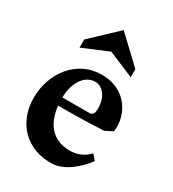

<svg xmlns="http://www.w3.org/2000/svg" viewBox="-179 -820 838 931"><g transform="rotate(30 240.0 -354.5)"><path d="M380.4 -541 236.8 -601.1 93.8 -541V-586.4L236.8 -721.7L380.4 -585.9ZM129.4 -290 299.8 -290.5Q310.1 -294.9 314.7 -303Q319.3 -311 319.3 -331.1Q319.3 -355 313.2 -374.3Q307.1 -393.6 296.6 -407.2Q286.1 -420.9 272.5 -428.5Q258.8 -436 243.7 -436Q224.6 -436 206.5 -426.8Q188.5 -417.5 174.3 -398.7Q160.2 -379.9 151.4 -351.6Q142.6 -323.2 142.6 -285.2Q142.6 -233.9 154.1 -196.3Q165.5 -158.7 186.3 -133.8Q207 -108.9 236.6 -96.7Q266.1 -84.5 302.2 -84.5Q334 -84.5 361.6 -96.9Q389.2 -109.4 407.7 -130.4L433.1 -101.6Q419.9 -83 401.1 -63.5Q382.3 -43.9 360.1 -27.3Q337.9 -10.7 313 0.2Q288.1 11.2 262.2 12.7Q208 15.1 163.8 -1.5Q119.6 -18.1 88.4 -49.3Q57.1 -80.6 40 -124.3Q22.9 -168 22.9 -219.7Q22.9 -271.5 39.3 -318.8Q55.7 -366.2 85.7 -402.3Q115.7 -438.5 158.9 -460Q202.1 -481.4 255.4 -481.4Q291.5 -481.4 320.3 -471.9Q349.1 -462.4 370.8 -446.3Q392.6 -430.2 407.7 -409.2Q422.9 -388.2 431.4 -365Q439.9 -341.8 442.4 -318.4Q444.8 -294.9 441.4 -273.9Q438 -271.5 432.1 -268.3Q426.3 -265.1 419.9 -262Q413.6 -258.8 407.7 -256.1Q401.9 -253.4 397.9 -251.5Q361.3 -249.5 319.8 -248Q278.3 -246.6 240.2 -246.1Q202.1 -245.6 171.9 -245.6Q141.6 -245.6 127.4 -245.6Z"/></g></svg>

Font: Varendra
Style: Regular
Weight: 700
Designer: Jacob Thomas
Foundry: Bangla Type Foundry
Version: Version 1.008